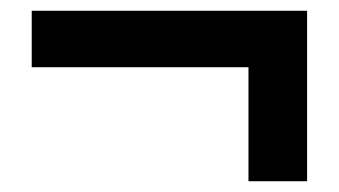

<svg xmlns="http://www.w3.org/2000/svg" viewBox="-20 -447 630 357"><path d="M442 -110H551V-427H39V-322H442Z"/></svg>

Font: Noto Sans CJK TC
Style: Bold
Weight: 700
Designer: Ryoko NISHIZUKA 西塚涼子 (kana, bopomofo & ideographs); Paul D. Hunt (Latin, Greek & Cyrillic); Sandoll Communications 산돌커뮤니
Foundry: Adobe
Version: Version 2.004;hotconv 1.0.118;makeotfexe 2.5.65603